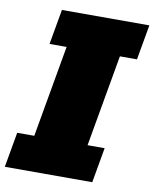

<svg xmlns="http://www.w3.org/2000/svg" viewBox="-106 -843 730 908"><g transform="rotate(10 258.5 -388.5)"><path d="M-20 0 9.8 -168.5H91.8L169.4 -608.9H87.4L117.2 -777.3H537.1L507.3 -608.9H425.3L347.7 -168.5H429.7L399.9 0Z"/></g></svg>

Font: Bevan
Style: Italic
Weight: 400
Italic angle: -10°
Designer: Vernon Adams
Foundry: Vernon Adams
Version: Version 2.100; ttfautohint (v1.8.3)